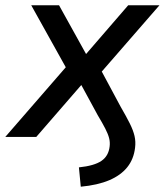

<svg xmlns="http://www.w3.org/2000/svg" viewBox="-33 -517 622 725"><path d="M272 188 265 115Q323 109 350 90.5Q377 72 381 36Q383 20 379 4.5Q375 -11 364.5 -31.5Q354 -52 336 -82L274 -196L104 0H-13L231 -281L236 -226L85 -497H190L292 -313L451 -497H569L335 -228L334 -279L422 -115Q444 -77 457 -51Q470 -25 475 -3.5Q480 18 477 41Q472 84 447.5 114.5Q423 145 379.5 163.5Q336 182 272 188Z"/></svg>

Font: Nunito Sans 7pt Medium
Style: Italic
Weight: 500
Italic angle: -9°
Designer: Vernon Adams
Foundry: Vernon Adams
Version: Version 3.101;gftools[0.9.27]